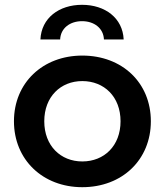

<svg xmlns="http://www.w3.org/2000/svg" viewBox="-20 -771 685 798"><path d="M230 -607C232 -654 271 -683 321 -683C371 -683 410 -654 412 -607H494C490 -696 417 -751 321 -751C225 -751 152 -696 148 -607ZM322 7C488 7 607 -107 607 -267C607 -427 488 -540 322 -540C158 -540 38 -427 38 -267C38 -107 158 7 322 7ZM322 -100C232 -100 164 -165 164 -267C164 -369 232 -434 322 -434C413 -434 481 -369 481 -267C481 -165 413 -100 322 -100Z"/></svg>

Font: Talent
Style: Bold
Weight: 600
Designer: Mike Powis
Version: Version 1.001;hotconv 1.0.109;makeotfexe 2.5.65596